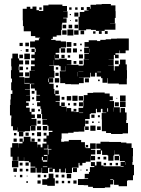

<svg xmlns="http://www.w3.org/2000/svg" viewBox="-20 -914 707 963"><path d="M436 -767H412V-762H374V-830H380V-854H403V-861H424V-863H415V-879H431V-870H434V-890H462V-892H490V-894H536V-887H559V-858H560V-824H556V-798H532V-797H559V-765H505V-759H461V-764H436ZM374 -97V-73H341V-46H311V-69H308V-49H284V-67H277V-50H255V-67H245V-52H227V-70H242V-72H221V-46H191V-72H189V-48H163V-72H159V-48H133V-74H157V-78H133V-100H125V-106H101V-125H100V-107H72V-128H69V-108H43V-128H33V-174H41V-196H71V-174H72V-195H93V-203H78V-219H94V-204H99V-228H133V-204H138V-219H154V-203H139V-202H167V-175H168V-189H184V-175H193V-194H213V-203H198V-219H213V-234H225V-252H243V-258H223V-283H218V-288H193V-314H216V-316H191V-342H187V-368H183V-381H166V-401H181V-407H162V-435H181V-438H163V-460H155V-470H135V-492H152V-494H130V-467H105V-465H130V-437H111V-436H131V-406H111V-399H124V-383H111V-374H129V-353H138V-340H155V-322H138V-318H163V-284H135V-283H158V-259H134V-282H131V-256H104V-253H68V-275H67V-260H45V-281H36V-321H37V-335H30V-387H32V-415H34V-443H42V-461H36V-501H40V-520H35V-562H38V-581H36V-621H42V-645H70V-621H76V-611H96V-591H76V-581H74V-562H77V-551H96V-531H77V-527H102V-495H129V-498H103V-524H128V-559H155V-560H135V-582H154V-591H136V-611H154V-622H137V-640H154V-653H159V-670H155V-676H131V-706H155V-712H175V-722H181V-725H157V-733H135V-757H99V-783H95V-812H94V-870H114V-880H132V-870H143V-881H163V-863H175V-859H197V-887H223V-891H293V-884H316V-858H297V-857H319V-825H297V-822H314V-800H292V-792H290V-764H287V-737H264V-730H245V-719H237V-714H259V-710H285V-706H311V-676H285V-672H278V-649H259V-641H276V-621H256V-638H255V-616H277V-620H315V-613H338V-589H315V-588H338V-589H374V-585H398V-589H400V-617H426V-618H403V-644H426V-647H402V-675H425V-679H404V-703H425V-712H467V-708H483V-714H510V-717H537V-720H566V-721H626V-661H610V-647H582V-661H580V-647H559V-640H575V-622H557V-638H551V-616H525V-615H550V-587H523V-586H551V-560H555V-582H576V-591H582V-615H610V-591H616V-562H617V-520H616V-491H576V-495H520V-522H518V-499H494V-522H487V-530H465V-549H457V-530H435V-549H432V-525H400V-526H376V-525H400V-497H376V-491H336V-492H307V-497H282V-525H280V-557H309V-582H308V-559H284V-582H277V-586H251V-612H250V-587H227V-585H250V-558H253V-524H227V-522H247V-500H227V-494H249V-468H253V-443H257V-460H275V-442H258V-435H280V-407H259V-404H279V-383H287V-400H305V-382H288V-379H314V-355H315V-372H337V-355H349V-368H363V-354H350V-352H374V-373H397V-380H398V-409H400V-437H419V-448H447V-450H505V-445H530V-431H546V-411H530V-407H552V-376H581V-350H585V-372H607V-350H615V-312H613V-297H622V-245H595V-242H537V-247H512V-256H491V-315H490V-347H513V-349H494V-368H486V-351H466V-368H461V-346H435V-342H430V-317H407V-280H403V-254H374V-253H349V-248H322V-245H289V-218H287V-203H302V-205H325V-212H387V-201H406V-175H410V-171H432V-195H460V-167H436V-163H458V-139H436V-132H457V-110H435V-131H434V-103H410V-97H393V-84H379V-97ZM386 -878H400V-864H386ZM177 -877H189V-865H177ZM327 -877H339V-865H327ZM357 -877H369V-865H357ZM353 -851H373V-831H353ZM330 -844H336V-838H330ZM357 -805V-817H369V-805ZM335 -813V-809H331V-813ZM294 -772V-790H312V-772ZM324 -790H342V-772H324ZM372 -772H354V-790H372ZM348 -736H318V-766H348ZM314 -740H292V-762H314ZM352 -762H374V-740H352ZM384 -760H402V-742H384ZM490 -758V-744H476V-758ZM520 -758V-744H506V-758ZM459 -757V-745H447V-757ZM314 -703H338V-679H314ZM107 -700H125V-682H107ZM78 -699H94V-683H78ZM349 -698H363V-684H349ZM382 -695H390V-687H382ZM307 -672V-650H285V-672ZM315 -672H337V-650H315ZM346 -671H366V-651H346ZM430 -651H431V-670H430ZM138 -653V-669H154V-653ZM123 -668V-654H109V-668ZM390 -657H382V-665H390ZM88 -663V-659H84V-663ZM130 -617H102V-645H130ZM376 -641H396V-621H376ZM77 -640H95V-622H77ZM304 -639V-623H288V-639ZM332 -637V-625H320V-637ZM106 -611H126V-591H106ZM395 -610V-592H377V-610ZM575 -592H557V-610H575ZM363 -608V-594H349V-608ZM77 -580H95V-562H77ZM260 -565V-577H272V-565ZM111 -566V-576H121V-566ZM398 -556V-557H374V-556ZM468 -554V-552H487V-554ZM370 -531H371V-553H370ZM126 -531H106V-551H126ZM274 -533H258V-549H274ZM255 -522H277V-500H255ZM426 -521V-501H406V-521ZM225 -520H222V-502H225ZM480 -515V-507H472V-515ZM271 -486V-476H261V-486ZM139 -458H153V-444H139ZM582 -435H610V-407H582ZM343 -434H369V-408H343ZM315 -432H337V-410H315ZM375 -432H397V-410H375ZM303 -428V-414H289V-428ZM141 -426H151V-416H141ZM564 -419V-423H568V-419ZM610 -377H582V-405H610ZM396 -401V-381H376V-401ZM576 -381H556V-401H576ZM363 -398V-384H349V-398ZM331 -396V-386H321V-396ZM149 -394V-388H143V-394ZM551 -354V-375H550V-354ZM522 -354V-371H518V-354ZM138 -369H154V-353H138ZM171 -356V-366H181V-356ZM377 -347H397V-349H377ZM186 -321H166V-341H186ZM438 -339H454V-323H438ZM471 -336H481V-326H471ZM184 -309V-293H168V-309ZM424 -309V-293H408V-309ZM450 -305V-297H442V-305ZM479 -304V-298H473V-304ZM459 -258H433V-284H459ZM195 -282H217V-260H195ZM186 -261H166V-281H186ZM425 -280V-262H407V-280ZM485 -262H467V-280H485ZM75 -252H97V-230H75ZM186 -231H166V-251H186ZM108 -233V-249H124V-233ZM199 -234V-248H213V-234ZM50 -235V-247H62V-235ZM140 -235V-247H152V-235ZM64 -203H48V-219H64ZM183 -218V-204H169V-218ZM644 -87H652V-35H647V-10H620V-7H617V20H575V13H552V-12H548V11H533V26H506V29H446V23H422V15H400V14H371V-16H400V-17H422V-20H405V-42H426V-51H431V-76H453V-81H436V-101H456V-84H464V-103H488V-84H499V-80H585V-77H600V-80H585V-102H606V-106H581V-133H578V-139H554V-160H553V-134H549V-108H523V-134H519V-137H492V-159H486V-141H466V-161H484V-168H463V-194H484V-203H528V-202H587V-199H614V-195H640V-172H647V-130H646V-101H644ZM222 -188H219V-168H200V-165H220V-139H223V-164H238V-167H222ZM410 -187H422V-175H410ZM195 -127H190V-110H195V-103H217V-110H218V-137H200V-132H217V-110H195ZM555 -132H577V-110H555ZM499 -128H513V-114H499ZM470 -115V-127H482V-115ZM72 -75H40V-107H72ZM607 -87H608V-101H607ZM124 -83H108V-99H124ZM93 -84H79V-98H93ZM512 -97V-85H500V-97ZM530 -85V-97H542V-85ZM572 -97V-85H560V-97ZM217 -79H195V-76H217ZM366 -51H346V-71H366ZM65 -52H47V-70H65ZM93 -54H79V-68H93ZM122 -55H110V-67H122ZM420 -65V-57H412V-65ZM388 -63V-59H384V-63ZM224 -43H248V-20H255V18H217V13H192V-15H217V-20H224ZM337 -20H315V-42H337ZM169 -24V-38H183V-24ZM273 -24H259V-38H273ZM303 -24H289V-38H303ZM92 -25H80V-37H92ZM200 -25V-37H212V-25ZM59 -28H53V-34H59ZM114 -29V-33H118V-29ZM547 -16H533V-13H547ZM184 7H168V-9H184ZM364 7H348V-9H364ZM273 6H259V-8H273ZM302 5H290V-7H302ZM332 5H320V-7H332ZM120 3H112V-5H120Z"/></svg>

Font: Rubik-Storm
Style: Regular
Weight: 400
Designer: NaN (generative design), Hubert & Fischer (Rubik source font outlines)
Foundry: NaN, Hubert & Fischer
Version: Version 1.000